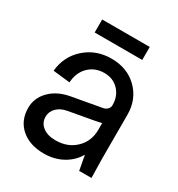

<svg xmlns="http://www.w3.org/2000/svg" viewBox="-159 -749 805 867"><g transform="rotate(30 244.0 -316.0)"><path d="M195.8 12.2Q121.6 12.2 76.9 -27.1Q32.2 -66.4 32.2 -131.8Q32.2 -183.6 70.3 -222.2Q108.4 -260.7 171.9 -272L326.2 -299.8Q338.9 -302.2 347.4 -311Q356 -319.8 356 -332Q356 -379.4 326.9 -409.7Q297.9 -439.9 252 -439.9Q203.6 -439.9 171.4 -408.2Q139.2 -376.5 136.2 -324.2L47.9 -334Q55.2 -412.1 111.6 -462.2Q168 -512.2 248 -512.2Q330.6 -512.2 383.3 -460.2Q436 -408.2 436 -328.1V-100.1L438 0H374L359.9 -76.2Q336.4 -35.2 293.2 -11.5Q250 12.2 195.8 12.2ZM122.1 -576.2V-644H370.1V-576.2ZM120.1 -136.2Q120.1 -104.5 145 -85.2Q169.9 -65.9 211.9 -65.9Q274.9 -65.9 315.4 -105Q356 -144 356 -204.1V-238.8Q327.6 -232.4 324.2 -231.9L191.9 -208Q159.2 -202.1 139.6 -182.6Q120.1 -163.1 120.1 -136.2Z"/></g></svg>

Font: Apfel Grotezk
Style: Regular
Weight: 400
Designer: Luigi Gorlero
Foundry: © 2023, Luigi Gorlero & Collletttivo
Version: Version 2.000;Glyphs 3.2 (3217)